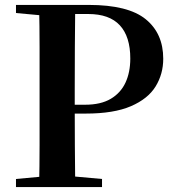

<svg xmlns="http://www.w3.org/2000/svg" viewBox="-20 -761 713 781"><path d="M45 0V-33L198 -47H239L395 -33V0ZM139 0Q141 -85 141 -171.5Q141 -258 141 -346V-394Q141 -481 141 -567.5Q141 -654 139 -741H286Q285 -656 284.5 -568.5Q284 -481 284 -394V-324Q284 -253 284.5 -170Q285 -87 286 0ZM213 -299V-335H326Q390 -335 430.5 -359Q471 -383 490.5 -425Q510 -467 510 -523Q510 -612 467.5 -658Q425 -704 339 -704H213V-741H341Q501 -741 572.5 -683Q644 -625 644 -522Q644 -460 613 -409.5Q582 -359 512.5 -329Q443 -299 329 -299ZM45 -708V-741H213V-694H198Z"/></svg>

Font: Noto Serif TC ExtraLight
Style: Bold
Weight: 700
Version: Version 2.002-H1;hotconv 1.1.0;makeotfexe 2.6.0